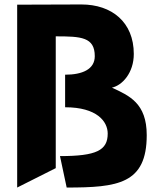

<svg xmlns="http://www.w3.org/2000/svg" viewBox="-20 -841 697 861"><path d="M57 0 230 -87V-678C343 -678 405 -675 405 -589C405 -530 349 -506 272 -506V-360C415 -360 463 -296 463 -242C463 -167 413 -141 249 -141L279 0C508 0 638 -16 638 -235C638 -379 559 -412 482 -448C528 -458 580 -514 580 -599C580 -742 481 -821 345 -821L57 -820Z"/></svg>

Font: Rabbid Highway Sign IV
Style: Bd
Weight: 400
Foundry: Cannot Into Space Fonts
Version: Version 0.277